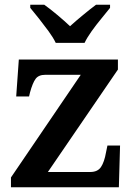

<svg xmlns="http://www.w3.org/2000/svg" viewBox="-20 -786 563 806"><path d="M26 0V-41L319 -472H170Q142 -472 129.5 -455Q117 -438 106 -398L102 -381H48L59 -536H475V-494L181 -64H359Q390 -64 404 -85Q418 -106 425 -146L431 -175H484L479 0ZM214 -606Q203 -629 183.5 -655.5Q164 -682 143.5 -708Q123 -734 107 -753V-766H166Q190 -749 221 -723Q252 -697 274 -676Q297 -697 328.5 -723Q360 -749 383 -766H442V-753Q427 -734 405.5 -708Q384 -682 365 -655.5Q346 -629 335 -606Z"/></svg>

Font: Noto Naskh Arabic UI Semi
Style: Bold
Weight: 700
Designer: Monotype Design Team, David Williams, Mohamad Dakak and Nizar Qandah
Foundry: Monotype Imaging Inc.
Version: Version 2.014; ttfautohint (v1.8.4.7-5d5b)